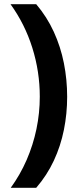

<svg xmlns="http://www.w3.org/2000/svg" viewBox="-20 -734 379 912"><path d="M299 -274Q299 -194 283.5 -117Q268 -40 235.5 29.5Q203 99 152 158H31Q76 96 106.7 25.4Q137.3 -45.3 153.2 -121.4Q169 -197.6 169 -274.8Q169 -394 133.5 -507Q98 -620 30 -714H152Q203 -654 235.5 -583Q268 -512 283.5 -434Q299 -356 299 -274Z"/></svg>

Font: Noto Sans Canadian Aboriginal
Style: Regular
Weight: 400
Designer: Monotype Design Team, Typotheque's Kevin King
Foundry: Monotype Imaging Inc.
Version: Version 2.002